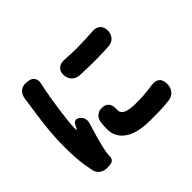

<svg xmlns="http://www.w3.org/2000/svg" viewBox="-174 -1043 1348 1348"><g transform="rotate(-45 500.0 -369.0)"><path d="M443 -636Q443 -671 464.5 -689.5Q486 -708 520 -706Q566 -703 601.5 -702Q637 -701 668 -701.5Q699 -702 732 -703.5Q765 -705 807 -708Q842 -710 863 -690.5Q884 -671 884 -635Q884 -601 863 -578Q842 -555 807 -553Q763 -551 729.5 -550Q696 -549 665 -549Q634 -549 600 -550Q566 -551 521 -553Q487 -555 465.5 -578Q444 -601 443 -636ZM477 -281Q509 -278 523.5 -258Q538 -238 536 -207Q536 -206 536 -203.5Q536 -201 536 -195Q536 -162 567.5 -148Q599 -134 660 -134Q705 -134 732.5 -135.5Q760 -137 783 -140Q806 -143 835 -147Q870 -152 891.5 -135Q913 -118 913 -83L914 -75Q914 -40 893.5 -15Q873 10 838 14Q819 16 803.5 17.5Q788 19 770 20Q752 21 724 21.5Q696 22 652 22Q521 22 455.5 -24Q390 -70 390 -150Q390 -172 390.5 -182Q391 -192 392.5 -199.5Q394 -207 395 -219Q400 -250 423 -267Q446 -284 477 -281ZM232 -780Q267 -778 282 -755.5Q297 -733 288 -699Q287 -694 285 -684Q283 -674 282 -672Q279 -656 273 -624Q267 -592 260.5 -550.5Q254 -509 248 -465.5Q242 -422 238 -382.5Q234 -343 234 -315Q234 -313 234 -309.5Q234 -306 234 -302Q234 -298 236 -297.5Q238 -297 240 -301Q242 -306 248 -316.5Q254 -327 255 -330Q264 -347 278 -350.5Q292 -354 308 -342L311 -340Q328 -327 333.5 -307Q339 -287 333 -267Q314 -207 298.5 -151.5Q283 -96 275 -54Q273 -43 271 -28Q269 -13 269 -6V-1Q270 17 259 28.5Q248 40 230 42L200 44Q169 45 144.5 28Q120 11 114 -20Q107 -55 101.5 -89Q96 -123 93 -168Q90 -213 90 -281Q90 -358 97.5 -434.5Q105 -511 114.5 -574.5Q124 -638 129 -675Q131 -684 132 -695.5Q133 -707 134 -710Q139 -745 161.5 -764.5Q184 -784 219 -782Z"/></g></svg>

Font: Chiron GoRound TC H
Style: Regular
Weight: 900
Designer: Ryoko NISHIZUKA 西塚涼子 (kana, bopomofo & ideographs); Paul D. Hunt (Latin, Greek & Cyrillic); Sandoll Communications 산돌커뮤니
Foundry: Adobe
Version: Version 1.000;hotconv 1.1.1;makeotfexe 2.6.0